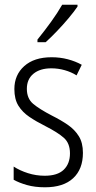

<svg xmlns="http://www.w3.org/2000/svg" viewBox="-20 -785 408 815"><path d="M332 -136Q332 -67 290.5 -28.5Q249 10 171 10Q128 10 94.5 0.5Q61 -9 38 -22V-78Q64 -61 98.5 -50Q133 -39 170 -39Q224 -39 250.5 -64.5Q277 -90 277 -134Q277 -177 251 -200Q225 -223 172 -250Q134 -269 104.5 -289Q75 -309 58 -336.5Q41 -364 41 -407Q41 -467 83 -504.5Q125 -542 199 -542Q235 -542 267.5 -533.5Q300 -525 327 -510L305 -465Q283 -479 255 -487Q227 -495 198 -495Q150 -495 122 -472Q94 -449 94 -408Q94 -367 120.5 -344.5Q147 -322 201 -294Q239 -275 268 -255Q297 -235 314.5 -207Q332 -179 332 -136ZM309 -757Q294 -735 270.5 -707Q247 -679 221 -652Q195 -625 174 -606H139V-617Q169 -654 196.5 -692Q224 -730 244 -765H309Z"/></svg>

Font: Noto Sans Ethiopic Condensed Light
Style: Regular
Weight: 300
Width: 3
Designer: Monotype Design Team
Foundry: Monotype Imaging Inc.
Version: Version 2.102; ttfautohint (v1.8.4.7-5d5b)